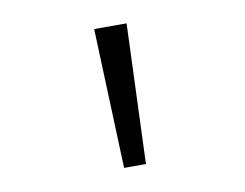

<svg xmlns="http://www.w3.org/2000/svg" viewBox="-54 -850 708 554"><g transform="rotate(-10 300.0 -573.0)"><path d="M268 -368 252.5 -777.5H347.5L332 -368Z"/></g></svg>

Font: Spline Sans Mono Light
Style: Regular
Weight: 300
Monospace: yes
Version: Version 1.004